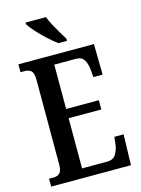

<svg xmlns="http://www.w3.org/2000/svg" viewBox="-136 -1007 794 1083"><g transform="rotate(-15 261.0 -465.5)"><path d="M24 0V-46H50Q74 -46 87 -59Q100 -72 100 -108V-601Q100 -645 85 -656.5Q70 -668 50 -668H24V-714H465L468 -535H414L410 -579Q407 -614 393 -637Q379 -660 345 -660H219V-401H410V-347H219V-54H366Q400 -54 416 -78Q432 -102 436 -135L441 -179H495L490 0ZM273 -771Q248 -789 217 -817.5Q186 -846 160 -875Q134 -904 124 -921V-931H243Q251 -909 265.5 -882Q280 -855 295.5 -829Q311 -803 323 -784V-771Z"/></g></svg>

Font: Noto Serif ExtraCondensed SemiBold
Style: Regular
Weight: 600
Width: 2
Designer: Monotype Design Team
Foundry: Monotype Imaging Inc.
Version: Version 2.015; ttfautohint (v1.8.4.7-5d5b)